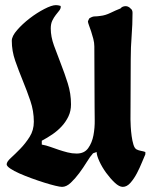

<svg xmlns="http://www.w3.org/2000/svg" viewBox="-20 -724 594 749"><path d="M198 -704Q207 -704 216 -701L217 -698Q217 -690 211 -682.5Q205 -675 197.5 -665.5Q190 -656 184 -643.5Q178 -631 178 -613Q178 -581 190.5 -546.5Q203 -512 217.5 -475Q232 -438 244.5 -398.5Q257 -359 257 -317Q257 -291 247 -270Q237 -249 221 -231.5Q205 -214 184.5 -200Q164 -186 143 -175V-160Q160 -157 176.5 -151Q193 -145 209.5 -139.5Q226 -134 243.5 -129.5Q261 -125 279 -125Q309 -125 324 -146Q339 -167 344.5 -196Q350 -225 349.5 -256.5Q349 -288 349 -308L348 -543Q348 -557 344 -572.5Q340 -588 335.5 -601.5Q331 -615 327 -625.5Q323 -636 323 -641L328 -652Q340 -660 349.5 -660Q359 -660 372 -662Q391 -664 411.5 -674Q432 -684 450 -691Q457 -700 471 -700Q476 -700 481.5 -697Q487 -694 489 -691Q497 -686 497 -674Q497 -629 493.5 -584Q490 -539 490 -494L489 -258Q489 -248 490 -230Q491 -212 493.5 -193.5Q496 -175 500.5 -160Q505 -145 513 -141Q521 -137 530 -135.5Q539 -134 547 -131V-122Q542 -111 533.5 -90Q525 -69 514 -48Q503 -27 489 -11Q475 5 459 5Q445 5 427.5 -11.5Q410 -28 394 -50Q378 -72 367.5 -95Q357 -118 357 -131L343 -126Q332 -114 318.5 -92Q305 -70 289 -48.5Q273 -27 256 -11Q239 5 222 5Q214 5 195.5 0.5Q177 -4 153 -11.5Q129 -19 103 -28.5Q77 -38 55.5 -47.5Q34 -57 20 -66.5Q6 -76 6 -83Q6 -93 22.5 -108Q39 -123 59 -143.5Q79 -164 95.5 -190Q112 -216 112 -249Q112 -291 98.5 -330.5Q85 -370 69 -409Q53 -448 39.5 -486.5Q26 -525 26 -565Q26 -583 47 -607Q68 -631 96 -652.5Q124 -674 153 -689Q182 -704 198 -704Z"/></svg>

Font: CAT Schmalfette Thannhaeuser
Style: Regular
Weight: 700
Designer: Peter Wiegel nach Herbert Thanhaeuser 1939/40
Foundry: CAT-Fonts, Peter Wiegel
Version: Version 1.000